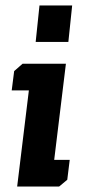

<svg xmlns="http://www.w3.org/2000/svg" viewBox="-20 -685 314 705"><path d="M111 -531 125 -665H245L231 -531ZM32 -424 63 -451H222L179 -98H236L227 -25L197 0H43L86 -353H23Z"/></svg>

Font: Zilla Slab
Style: Bold Italic
Weight: 700
Italic angle: -6°
Designer: Typotheque.com
Foundry: Typotheque type foundry
Version: Version 1.1; 2017; ttfautohint (v1.6)